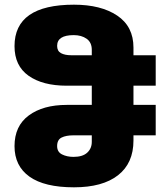

<svg xmlns="http://www.w3.org/2000/svg" viewBox="-20 -790 693 820"><path d="M296 10Q170 10 106 -35.5Q42 -81 42 -166Q42 -252 103 -297Q164 -342 265 -342H372V-424H265Q162 -424 102 -466.5Q42 -509 42 -593Q42 -770 296 -770Q411 -770 480.5 -723.5Q550 -677 550 -587V-554H645V-424H550V-342H645V-212H550V-190Q550 -93 484 -41.5Q418 10 296 10ZM285 -554H372V-577Q372 -609 350 -624.5Q328 -640 295 -640Q224 -640 224 -594Q224 -572 240.5 -563Q257 -554 285 -554ZM294 -120Q333 -120 352.5 -138Q372 -156 372 -184V-212H293Q262 -212 243 -202.5Q224 -193 224 -166Q224 -141 245 -130.5Q266 -120 294 -120Z"/></svg>

Font: Noto Sans Georgian Black
Style: Regular
Weight: 900
Designer: Monotype Design Team, Akaki Razmadze
Foundry: Google LLC
Version: Version 2.005; ttfautohint (v1.8.4.7-5d5b)